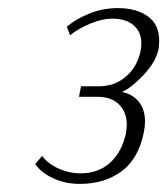

<svg xmlns="http://www.w3.org/2000/svg" viewBox="-20 -730 413 474"><path d="M67 -325 84 -345Q99 -325 125.5 -313.5Q152 -302 178 -302Q223 -302 252 -328.5Q281 -355 291 -401Q293 -415 293 -422Q293 -453 274 -472Q255 -491 221 -491H175L180 -517H223Q257 -517 281 -533.5Q305 -550 317 -574.5Q329 -599 329 -624Q329 -650 310.5 -667Q292 -684 256 -684Q233 -684 203.5 -672Q174 -660 153 -643L145 -664Q167 -683 200.5 -696.5Q234 -710 271 -710Q316 -710 344.5 -690Q373 -670 373 -630Q373 -615 371 -607Q364 -576 333.5 -544Q303 -512 281 -503Q307 -498 322.5 -479Q338 -460 338 -430Q338 -418 335 -403Q322 -338 280 -307Q238 -276 177 -276Q141 -276 111 -290Q81 -304 67 -325Z"/></svg>

Font: Trirong ExtraLight
Style: Italic
Weight: 275
Italic angle: -12°
Designer: Katatrad Team
Foundry: CadsonDemak
Version: Version 1.003